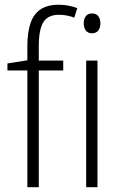

<svg xmlns="http://www.w3.org/2000/svg" viewBox="-20 -785 508 805"><path d="M245.1 -489.7H142.6V0H94.7V-489.7H11.2V-519L94.7 -532.2V-591.3Q94.7 -649.4 107.9 -688Q121.1 -726.6 150.1 -745.8Q179.2 -765.1 225.6 -765.1Q249 -765.1 268.3 -761.2Q287.6 -757.3 304.2 -751L291.5 -710.9Q276.9 -716.8 260.3 -720Q243.7 -723.1 227.5 -723.1Q181.6 -723.1 162.1 -692.6Q142.6 -662.1 142.6 -589.8V-530.8H245.1ZM388.7 -530.8V0H341.3V-530.8ZM366.2 -728.5Q383.8 -728.5 392.3 -716.8Q400.9 -705.1 400.9 -687Q400.9 -668 391.8 -656.7Q382.8 -645.5 365.7 -645.5Q349.1 -645.5 340.1 -656.7Q331.1 -668 331.1 -686.5Q331.1 -705.1 339.6 -716.8Q348.1 -728.5 366.2 -728.5Z"/></svg>

Font: Open Sans SemiCondensed Light
Style: Regular
Weight: 300
Width: 4
Designer: Monotype Design Team
Foundry: Monotype Imaging Inc.
Version: Version 3.000